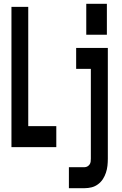

<svg xmlns="http://www.w3.org/2000/svg" viewBox="-20 -771 640 1006"><path d="M432 -589V-751H540V-589ZM40 0V-735H128V-110H275V0ZM341 215V105H423Q431 105 438 101Q445 97 449.5 90.5Q454 84 455 76Q456 68 456 60V-410H379V-520H545V60Q545 79 543 97.5Q541 116 535 134Q529 152 519 167.5Q509 183 493.5 194.5Q478 206 460 210.5Q442 215 423 215Z"/></svg>

Font: Iosevka SS04 XBd Ex
Style: Regular
Weight: 800
Width: 7
Monospace: yes
Designer: Belleve Invis
Foundry: Belleve Invis
Version: Version 19.0.0; ttfautohint (v1.8.4)